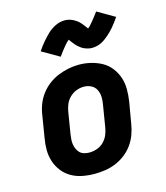

<svg xmlns="http://www.w3.org/2000/svg" viewBox="-116 -865 831 962"><g transform="rotate(-15 300.0 -384.0)"><path d="M256 8Q224 8 193 2Q162 -4 136 -19Q110 -34 91.5 -57.5Q73 -81 63.5 -110Q54 -139 54 -170.5Q54 -202 60 -234L78 -344Q82 -372 92 -398.5Q102 -425 119.5 -448.5Q137 -472 160.5 -490Q184 -508 211 -519Q238 -530 265 -535.5Q292 -541 320 -541Q352 -541 382.5 -533.5Q413 -526 439 -511.5Q465 -497 483.5 -473Q502 -449 511.5 -420.5Q521 -392 521 -360Q521 -328 516 -296L497 -186Q493 -159 483 -132Q473 -105 456 -81.5Q439 -58 415.5 -40Q392 -22 365 -11Q338 0 310.5 4Q283 8 256 8ZM258 -102Q278 -102 298 -109Q318 -116 333 -131Q348 -146 356 -165Q364 -184 367 -204L385 -314Q389 -334 388.5 -354.5Q388 -375 379.5 -392.5Q371 -410 353.5 -419Q336 -428 315 -428Q295 -428 276 -420.5Q257 -413 242 -398.5Q227 -384 219 -365Q211 -346 208 -326L190 -216Q188 -203 187 -189Q186 -175 188 -162.5Q190 -150 195.5 -138Q201 -126 210 -117.5Q219 -109 232 -105.5Q245 -102 258 -102ZM243 -603 153 -655Q162 -669 170.5 -680Q179 -691 187.5 -701Q196 -711 204 -719Q212 -727 219.5 -734.5Q227 -742 238 -749.5Q249 -757 260 -762.5Q271 -768 283.5 -771Q296 -774 308 -774Q313 -774 319 -773.5Q325 -773 330.5 -771.5Q336 -770 341.5 -768Q347 -766 352 -763.5Q357 -761 361.5 -758Q366 -755 370 -752.5Q374 -750 379 -745Q384 -740 387.5 -736Q391 -732 394 -728Q397 -724 400 -720.5Q403 -717 406 -712.5Q409 -708 412 -704Q420 -710 425.5 -716.5Q431 -723 438.5 -731.5Q446 -740 454.5 -751.5Q463 -763 473 -776L563 -724Q554 -711 545.5 -699.5Q537 -688 528.5 -678Q520 -668 512 -660Q504 -652 496 -645Q488 -638 477.5 -630Q467 -622 456 -616.5Q445 -611 432.5 -608Q420 -605 408 -605Q402 -605 396.5 -605.5Q391 -606 385.5 -607.5Q380 -609 374.5 -611Q369 -613 363.5 -615.5Q358 -618 354 -621Q350 -624 346 -627Q342 -630 337 -634.5Q332 -639 328.5 -643Q325 -647 322 -651Q319 -655 316 -658.5Q313 -662 309.5 -667Q306 -672 304 -675Q296 -669 290 -662.5Q284 -656 277 -647.5Q270 -639 261.5 -628Q253 -617 243 -603Z"/></g></svg>

Font: Iosevka Slab XBdEx
Style: Italic
Weight: 800
Width: 7
Italic angle: -9°
Monospace: yes
Designer: Belleve Invis
Foundry: Belleve Invis
Version: Version 11.1.1; ttfautohint (v1.8.3)